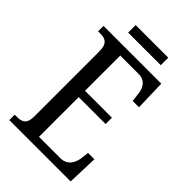

<svg xmlns="http://www.w3.org/2000/svg" viewBox="-246 -934 1029 1029"><g transform="rotate(45 268.0 -419.5)"><path d="M150 -782H397V-839H150ZM31 0H496L502 -174H454L449 -132C443 -88 421 -49 367 -49H207V-350H411V-398H207V-665H346C398 -665 418 -626 421 -582L426 -540H474L469 -714H31V-673H47C83 -673 112 -664 112 -601V-108C112 -51 85 -41 47 -41H31Z"/></g></svg>

Font: Noto Serif Sinhala Condensed
Style: Regular
Weight: 400
Width: 3
Designer: Jelle Bosma - Monotype Design Team
Foundry: Monotype Imaging Inc.
Version: Version 2.007